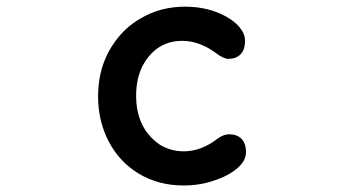

<svg xmlns="http://www.w3.org/2000/svg" viewBox="-20 -530 1040 582"><path d="M722.7 -407.2Q722.7 -378.9 709 -365.2Q695.3 -351.6 671.9 -351.6Q657.2 -351.6 631.8 -371.1Q583 -406.2 532.2 -406.2Q476.6 -406.2 439.5 -368.2Q422.9 -351.6 411.1 -328.1Q392.6 -290 392.6 -239.3Q392.6 -159.2 440.4 -111.3Q451.2 -100.6 463.9 -91.8Q497.1 -71.3 537.1 -71.3Q588.9 -71.3 637.7 -108.4Q657.2 -123 673.8 -123Q698.2 -123 711.9 -109.4Q725.6 -95.7 725.6 -68.4Q725.6 -42 698.2 -19Q670.9 3.9 627.9 17.6Q585.9 32.2 536.1 32.2Q460.9 32.2 401.9 -2.9Q342.8 -38.1 310.1 -100.1Q277.3 -162.1 277.3 -238.3Q277.3 -335 331.1 -407.2Q361.3 -448.2 405.3 -473.6Q465.8 -509.8 541 -509.8Q611.3 -509.8 666 -479.5Q697.3 -461.9 711.9 -439.5Q722.7 -423.8 722.7 -407.2Z"/></svg>

Font: FakePearl
Style: SemiBold
Weight: 400
Version: Version 1.2